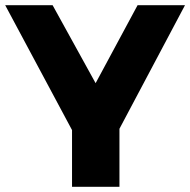

<svg xmlns="http://www.w3.org/2000/svg" viewBox="-25 -721 734 741"><path d="M689 -701 436 -224V0H253V-219L-5 -701H178L344 -400L506 -701Z"/></svg>

Font: Montserrat arm
Style: Bold
Weight: 700
Designer: Julieta Ulanovsky
Foundry: Julieta Ulanovsky
Version: Version 6.000;PS 006.000;hotconv 1.0.88;makeotf.lib2.5.64775